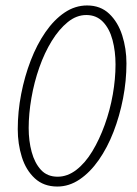

<svg xmlns="http://www.w3.org/2000/svg" viewBox="-20 -671 502 703"><path d="M190 12Q140 12 107.5 -18Q75 -48 60 -96Q45 -144 45 -198Q45 -262 57.5 -326.5Q70 -391 92.5 -449.5Q115 -508 146.5 -553.5Q178 -599 216.5 -625Q255 -651 299 -651Q348 -651 380 -620.5Q412 -590 427.5 -541.5Q443 -493 443 -439Q443 -375 430.5 -310.5Q418 -246 395.5 -188Q373 -130 341.5 -85Q310 -40 271.5 -14Q233 12 190 12ZM191 -24Q227 -24 259.5 -49Q292 -74 318 -117Q344 -160 363.5 -214Q383 -268 393 -325Q403 -382 403 -435Q403 -483 392 -524.5Q381 -566 357 -591Q333 -616 296 -616Q260 -616 228 -590Q196 -564 169.5 -521Q143 -478 124 -424Q105 -370 95 -312Q85 -254 85 -202Q85 -155 96 -114.5Q107 -74 130 -49Q153 -24 191 -24Z"/></svg>

Font: Source Sans 3 ExtraLight Light
Style: Italic
Weight: 300
Italic angle: -11°
Version: Version 3.052;hotconv 1.1.0;makeotfexe 2.6.0